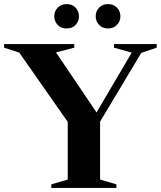

<svg xmlns="http://www.w3.org/2000/svg" viewBox="-33 -921 788 941"><path d="M61.5 -663 -13 -687.5V-705H331V-687.5L241.5 -664L456 -346.5L425.5 -345L612.5 -663L525.5 -687.5V-705H735V-687.5L659.5 -662L457.5 -325V-41L537.5 -17.5V0H218.5V-17.5L299 -41V-323.5ZM293.5 -781.5Q266.5 -781.5 249.8 -799Q233 -816.5 233 -841Q233 -866 249.8 -883.5Q266.5 -901 293.5 -901Q321 -901 337.5 -883.5Q354 -866 354 -841Q354 -816.5 337.5 -799Q321 -781.5 293.5 -781.5ZM496.5 -781.5Q469.5 -781.5 452.8 -799Q436 -816.5 436 -841Q436 -866 452.8 -883.5Q469.5 -901 496.5 -901Q523.5 -901 540.2 -883.5Q557 -866 557 -841Q557 -816.5 540.2 -799Q523.5 -781.5 496.5 -781.5Z"/></svg>

Font: Newsreader 60pt SemiBold
Style: Regular
Weight: 600
Designer: Hugues Gentile
Foundry: Production Type
Version: Version 1.003